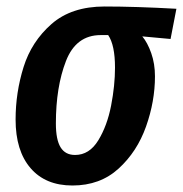

<svg xmlns="http://www.w3.org/2000/svg" viewBox="-20 -556 563 591"><path d="M28 -188Q28 -271 52.5 -349.5Q77 -428 138.5 -482Q200 -536 302 -536Q397 -536 523 -529L505 -436L418 -444Q434 -425 445.5 -392.5Q457 -360 457 -321Q457 -244 429.5 -166.5Q402 -89 345 -37Q288 15 203 15Q120 15 74 -38.5Q28 -92 28 -188ZM334 -348Q334 -417 313 -448H290Q214 -448 183 -368Q152 -288 152 -176Q152 -126 166.5 -102.5Q181 -79 211 -79Q255 -79 282.5 -124Q310 -169 322 -231Q334 -293 334 -348Z"/></svg>

Font: Fira Sans Extra Condensed Medium
Style: Italic
Weight: 500
Width: 3
Italic angle: -8°
Designer: Carrois Corporate & Edenspiekermann AG
Foundry: Carrois Corporate GbR & Edenspiekermann AG
Version: Version 4.203